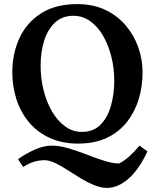

<svg xmlns="http://www.w3.org/2000/svg" viewBox="-20 -690 754 936"><path d="M660 20 699 48Q656 139 605 182.5Q554 226 502 226Q472 226 439 212.5Q406 199 373 179Q340 159 308.5 138.5Q277 118 248.5 104.5Q220 91 196 91Q143 91 93 124L68 86Q109 57 151.5 38.5Q194 20 233 20Q270 20 314 33Q358 46 403 63.5Q448 81 489 94Q530 107 561 107Q589 92 612 71Q635 50 660 20ZM357 -670Q434 -670 493 -642Q552 -614 592.5 -566.5Q633 -519 654 -459.5Q675 -400 675 -337Q675 -268 656 -206Q637 -144 598.5 -95Q560 -46 500.5 -18Q441 10 361 10Q281 10 220.5 -18.5Q160 -47 120 -95.5Q80 -144 60 -206.5Q40 -269 40 -338Q40 -428 74.5 -503.5Q109 -579 179.5 -624.5Q250 -670 357 -670ZM338 -613Q282 -613 246.5 -578.5Q211 -544 194.5 -489Q178 -434 178 -370Q178 -308 192.5 -250Q207 -192 234 -146Q261 -100 298 -73.5Q335 -47 379 -47Q436 -47 470.5 -82.5Q505 -118 521 -175Q537 -232 537 -296Q537 -358 522.5 -415Q508 -472 482 -516.5Q456 -561 419.5 -587Q383 -613 338 -613Z"/></svg>

Font: Ruwudu
Style: Bold
Weight: 700
Designer: Becca Hirsbrunner Spalinger
Foundry: SIL International
Version: Version 3.000